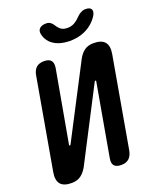

<svg xmlns="http://www.w3.org/2000/svg" viewBox="-179 -1051 951 1161"><g transform="rotate(-20 296.0 -470.0)"><path d="M574 -639 471 -53Q464 -21 446 -5.5Q428 10 397 10Q365 10 352 -5.5Q339 -21 345 -53L427 -517Q428 -520 427 -521.5Q426 -523 424 -523Q422 -523 420.5 -521.5Q419 -520 417 -517L178 -55Q160 -23 136.5 -6.5Q113 10 78 10Q27 10 6.5 -15Q-14 -40 -5 -91L98 -677Q104 -709 122 -724.5Q140 -740 171 -740Q203 -740 216 -724.5Q229 -709 224 -677L141 -213Q141 -210 141.5 -208.5Q142 -207 144 -207Q146 -207 148 -208.5Q150 -210 151 -213L391 -675Q408 -707 431.5 -723.5Q455 -740 490 -740Q541 -740 562 -715Q583 -690 574 -639ZM210 -900Q205 -923 219 -936.5Q233 -950 261 -950Q271 -950 278 -947.5Q285 -945 290 -941Q301 -933 308 -920.5Q315 -908 327 -897Q343 -880 375 -880Q406 -880 429 -897Q444 -907 455 -919Q466 -931 479 -939Q487 -944 495 -947Q503 -950 514 -950Q542 -950 550.5 -936.5Q559 -923 548 -900Q529 -867 497 -843Q441 -801 361 -801Q282 -802 240 -843Q216 -868 210 -900Z"/></g></svg>

Font: Maple Mono
Style: Bold Italic
Weight: 700
Italic angle: -10°
Monospace: yes
Designer: subframe7536
Version: Version 7.000